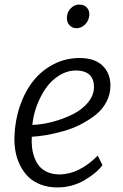

<svg xmlns="http://www.w3.org/2000/svg" viewBox="-20 -821 543 849"><path d="M317.9 -696.3Q298.8 -696.3 286.6 -710.2Q274.4 -724.1 275.9 -744.6Q276.9 -768.1 293 -784.4Q309.1 -800.8 330.1 -800.8Q351.6 -800.8 363.8 -787.8Q376 -774.9 375 -754.9Q373.5 -730.5 356.9 -713.4Q340.3 -696.3 317.9 -696.3ZM43.9 -215.3Q45.9 -287.6 67.9 -351.8Q89.8 -416 127 -462.9Q164.1 -509.8 217.3 -537.1Q270.5 -564.5 332 -564.5Q398.9 -564.5 433.6 -530.5Q468.3 -496.6 468.3 -442.4Q468.3 -403.8 450.4 -370.1Q432.6 -336.4 402.8 -313Q373 -289.6 336.9 -271Q300.8 -252.4 260.7 -241.2Q220.7 -230 185.8 -223.9Q150.9 -217.8 120.6 -216.3Q119.1 -191.9 121.6 -169.7Q124 -147.5 132.1 -125Q140.1 -102.5 153.6 -86.4Q167 -70.3 189.7 -60.1Q212.4 -49.8 242.2 -49.8Q329.6 -49.8 412.1 -132.8L433.1 -90.8Q407.2 -55.2 352.5 -23.7Q297.9 7.8 233.9 7.8Q192.9 7.8 159.9 -4.9Q127 -17.6 105.2 -39.1Q83.5 -60.5 69.1 -89.4Q54.7 -118.2 48.8 -149.7Q43 -181.2 43.9 -215.3ZM123 -268.6Q165.5 -270 212.2 -282.2Q258.8 -294.4 300.3 -314.9Q341.8 -335.4 368.7 -367.4Q395.5 -399.4 395.5 -436Q395.5 -473.1 374.8 -491.2Q354 -509.3 316.4 -509.3Q277.3 -509.3 242.2 -487.5Q207 -465.8 182.6 -430.7Q158.2 -395.5 142.6 -353.3Q127 -311 123 -268.6Z"/></svg>

Font: HaufeMerriweatherSansLt
Style: Italic
Weight: 300
Designer: Eben Sorkin ( eben@eyebytes.com )
Foundry: Eben Sorkin
Version: Version 1.56